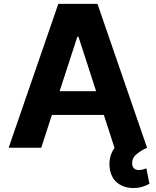

<svg xmlns="http://www.w3.org/2000/svg" viewBox="-20 -747 788 971"><path d="M188.6 0H23.8L274.9 -727.3H473L723.7 0H558.9L376.8 -561.1H371.1ZM178.3 -285.9H567.5V-165.8H178.3ZM654.8 203.8Q607.6 203.8 575.8 179.5Q544 155.2 535.9 110.1Q530.5 81 536.8 51.5Q543 22 561.6 -2.5Q580.3 -27 611.5 -40.8L724.1 0Q690.7 15.6 669.4 33.7Q648.1 51.8 648.4 77.4Q648.1 94.5 657 103.7Q665.8 112.9 682.9 112.9Q694.6 112.9 703.8 109.9Q713.1 106.9 720.2 104.4L735.8 182.5Q722.7 190 702.2 196.9Q681.8 203.8 654.8 203.8Z"/></svg>

Font: InterMG
Style: Bold
Weight: 700
Designer: Rasmus Andersson
Foundry: rsms
Version: Version 3.019;December 26, 2023;FontCreator 15.0.0.2955 64-b